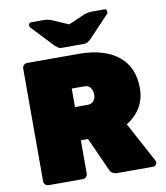

<svg xmlns="http://www.w3.org/2000/svg" viewBox="-98 -1003 937 1083"><g transform="rotate(-10 371.0 -461.0)"><path d="M709 -33Q712 -27 712 -20Q712 -13 705.5 -6.5Q699 0 690 0H485Q454 0 442 -27L356 -218H315V-27Q315 -16 307 -8Q299 0 288 0H92Q81 0 73 -8Q65 -16 65 -27V-673Q65 -684 73 -692Q81 -700 92 -700H388Q532 -700 613 -635.5Q694 -571 694 -450.5Q694 -330 586 -261ZM315 -514V-408H388Q410 -408 422 -422.5Q434 -437 434 -459Q434 -481 422.5 -497.5Q411 -514 388 -514ZM429 -750H299Q288 -750 283 -753Q278 -756 262 -769L145 -893Q140 -898 140 -906Q140 -922 156 -922H227Q246 -922 267 -915L364 -873L461 -915Q482 -922 501 -922H572Q588 -922 588 -906Q588 -898 583 -893L466 -769Q450 -756 445 -753Q440 -750 429 -750Z"/></g></svg>

Font: Rubik One
Style: Regular
Weight: 400
Designer: Hubert and Fischer with Elvire Volk Leonovitch
Foundry: Hubert and Fischer with Elvire Volk Leonovitch
Version: Version 1.001